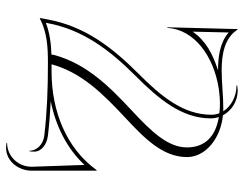

<svg xmlns="http://www.w3.org/2000/svg" viewBox="-106 -582 806 635"><g transform="rotate(90 297.5 -265.0)"><path d="M213.2 -582.6C160.1 -565.5 115.6 -542.8 85.2 -498.7L87.9 -617.8C121.4 -588.5 169.1 -582.6 213.2 -582.6ZM367.6 -585.3C444.2 -572.5 468 -527.7 468 -480C468 -416.9 416.5 -363 347 -298.2C267.1 -223.7 192.1 -149.1 162.2 -40.5C161.5 -37.4 161.1 -34.7 161 -31.6C124.9 -30.4 89.4 -26.2 55.9 -13L56.8 -17.8C78.4 -134.4 143.7 -222.1 232.4 -310.8C306.6 -385 372 -462.1 372 -558C372 -567.5 370.5 -576.7 367.6 -585.3ZM40 6 41 7C87.8 -17.4 135.6 -20 190 -20C275.9 -20 350.8 -17.1 429 -8C457.3 -4.7 479 15.8 479 41H481C482 35 482 30 482 25C482 1.8 458.6 -16.6 429 -20C390.6 -24.5 353.3 -27.4 314.8 -29.3C396.7 -45.4 472 -83 526 -141L532 34C532 79 496.7 115 453.2 115V117C458.9 117.9 464.2 118.4 469.4 118.4C511.2 118.4 544 81 545 35V-181H543C471 -81 348.5 -32 217 -32H193.1C220.1 -130.4 289 -200.4 368.8 -274.8C436.8 -338.2 500 -399.1 500 -480C500 -540.6 439.8 -590.8 361.8 -598.9C346.4 -627.8 315.1 -647.7 279 -647.7C273.4 -647.7 268.6 -646.8 263 -645.7V-643.7C300 -643.7 332.2 -625.9 348.6 -599.8C345.6 -599.9 342.7 -600 339.7 -600C317.7 -600 295.6 -598.8 273.8 -597.2C253 -595.8 232.7 -594.6 213.2 -594.6C160.4 -594.6 105.7 -604 78.7 -647H76.7L70.7 -415H72.7C78 -503.6 165.4 -568.3 273.8 -585C294.8 -588.2 316.9 -588.9 319.7 -588.9C332.4 -588.9 344.2 -588.3 355 -587.1C358.3 -578.8 360 -569.9 360 -560.7C360 -466.9 298.1 -393.4 224 -319.3C134.6 -230 67.2 -140.1 45 -20Z"/></g></svg>

Font: SortefaxS01
Style: Medium
Weight: 500
Designer: gluk
Foundry: gluk
Version: Version 0.261